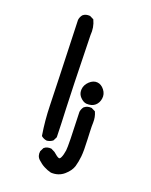

<svg xmlns="http://www.w3.org/2000/svg" viewBox="-160 -822 819 1041"><g transform="rotate(20 250.0 -301.5)"><path d="M266.1 134.8Q255.4 132.3 244.9 128.2Q234.4 124 224.4 118.9Q214.4 113.8 205.1 106.9Q195.8 100.1 187.5 92.3Q167.5 74.7 171.9 45.9V44.9L172.4 44.4L182.1 24.9L182.6 23.4L183.6 22.9Q191.4 16.1 201.4 13.4Q211.4 10.7 223.1 11.7H224.1L225.1 12.2L244.6 22L245.6 22.5L246.1 22.9Q269.5 43.5 279.3 45.9Q285.6 47.9 291.5 35.6Q298.8 20 302.7 -6.8Q306.6 -33.7 298.8 -227.5V-228Q301.3 -245.6 312 -258.8L312.5 -259.3H313Q329.1 -272.5 353 -270.5H354L355 -270L374.5 -260.3L376.5 -259.3L377.4 -257.3Q389.6 -230.5 388.7 -199.2Q388.2 -189 388.4 -175Q388.7 -161.1 389.4 -143.1Q390.1 -125 391.1 -103.5Q394.5 -37.1 391.1 -4.4Q387.7 28.3 379.9 55.2Q375.5 69.3 366 83Q356.4 96.7 341.3 109.9Q310.5 136.7 267.1 134.8H266.6ZM185.1 -20.5Q167.5 -22.9 154.3 -33.7L152.8 -35.2L152.3 -37.1Q138.7 -119.6 136.7 -206.1Q134.8 -291.5 121.1 -693.4V-693.8Q123.5 -711.4 134.3 -724.6L134.8 -725.1Q142.6 -731.9 152.6 -734.6Q162.6 -737.3 174.3 -736.3H175.3L176.3 -735.8L195.8 -726.1L197.8 -725.1L198.7 -723.1Q216.8 -685.1 212.9 -638.7Q216.8 -469.7 219.7 -365.7Q222.7 -261.7 224.6 -221.2Q228.5 -139.6 230.5 -57.6V-56.2L230 -55.2L220.2 -35.6L219.2 -34.2L218.3 -33.2Q210.9 -27.8 202.9 -24.7Q194.8 -21.5 186 -20.5H185.5ZM317.9 -282.2Q299.8 -284.7 282.7 -302.7Q279.3 -306.2 276.6 -310.3Q273.9 -314.5 272 -318.6Q270 -322.8 269 -327.4Q268.1 -332 267.6 -336.9Q267.1 -341.8 267.6 -347.2Q268.6 -359.9 274.4 -371.3Q280.3 -382.8 291 -393.1Q312.5 -413.1 335.9 -411.1Q347.7 -410.2 357.9 -403.8Q368.2 -397.5 377 -386.2Q394 -363.8 390.1 -337.9Q389.2 -331.5 387.5 -325.9Q385.7 -320.3 383.1 -314.9Q380.4 -309.6 376.7 -304.9Q373 -300.3 368.7 -296.4Q350.6 -280.3 317.9 -282.2Z"/></g></svg>

Font: NaikaiFont
Style: SemiBold
Weight: 600
Version: Version 1.89